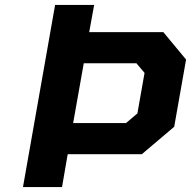

<svg xmlns="http://www.w3.org/2000/svg" viewBox="-20 -755 773 777"><path d="M73 2 203 -735H361L341 -625H641L733 -514L685 -242L554 -131H254L231 2ZM276 -257H490L536 -296L565 -460L532 -499H319Z"/></svg>

Font: Tomorrow SemiBold
Style: Italic
Weight: 600
Italic angle: -10°
Designer: Tony de Marco, Monica Rizzolli
Foundry: Just in Type
Version: Version 2.002